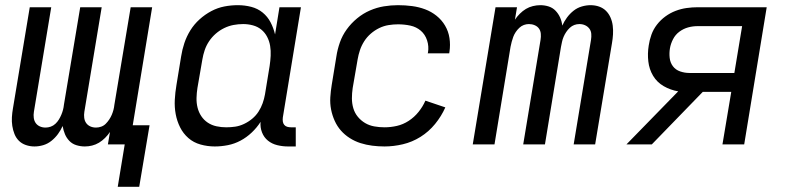

<svg xmlns="http://www.w3.org/2000/svg" viewBox="-20 -558 3040 742"><path d="M518 164H435L462 0H397L405 -48Q397 -36 386 -25Q375 -14 362.5 -6.5Q350 1 336 4.5Q322 8 308 8Q291 8 275 3Q259 -2 248 -13.5Q237 -25 231 -39.5Q225 -54 222 -71Q215 -55 204 -40Q193 -25 178.5 -13.5Q164 -2 147 3Q130 8 113 8Q96 8 80 2.5Q64 -3 53 -14Q42 -25 36 -40Q30 -55 27.5 -71.5Q25 -88 26 -105Q27 -122 30 -139L95 -530H178L111 -126Q109 -114 110.5 -102.5Q112 -91 118 -82.5Q124 -74 134 -69.5Q144 -65 156 -65Q166 -65 176 -68.5Q186 -72 194 -79.5Q202 -87 207.5 -96Q213 -105 217 -114.5Q221 -124 223.5 -133.5Q226 -143 227 -153L290 -530H373L306 -126Q304 -114 305.5 -102.5Q307 -91 313 -82.5Q319 -74 329 -69.5Q339 -65 351 -65Q361 -65 371 -68.5Q381 -72 388.5 -79.5Q396 -87 402 -96Q408 -105 412 -114.5Q416 -124 418.5 -133.5Q421 -143 422 -153L485 -530H568L493 -74H558Z M810 8Q810 8 810 8Q810 8 810 8Q782 8 755 0.5Q728 -7 708 -24.5Q688 -42 676 -66Q664 -90 659 -117Q654 -144 655.5 -172.5Q657 -201 662 -230L680 -340Q684 -366 692.5 -391.5Q701 -417 715.5 -440.5Q730 -464 751 -483Q772 -502 796.5 -515Q821 -528 847 -533Q873 -538 899 -538Q926 -538 951 -531.5Q976 -525 995 -509.5Q1014 -494 1025.5 -472Q1037 -450 1043 -425L1060 -530H1143L1073 -104Q1072 -96 1073 -88.5Q1074 -81 1078.5 -75.5Q1083 -70 1090 -68Q1097 -66 1105 -66H1123V8H1093Q1072 8 1051.5 3Q1031 -2 1015.5 -14.5Q1000 -27 992.5 -46.5Q985 -66 987 -87Q973 -65 953 -46Q933 -27 909.5 -14.5Q886 -2 860.5 3Q835 8 810 8ZM854 -66Q872 -66 889 -68.5Q906 -71 923 -79Q940 -87 954.5 -99Q969 -111 979 -126.5Q989 -142 995 -159Q1001 -176 1004 -193L1022 -303Q1025 -323 1026 -342.5Q1027 -362 1024 -380.5Q1021 -399 1012.5 -415.5Q1004 -432 990 -443.5Q976 -455 957.5 -460Q939 -465 920 -465Q901 -465 882.5 -461.5Q864 -458 846.5 -449.5Q829 -441 814 -428Q799 -415 788 -398.5Q777 -382 771 -364Q765 -346 762 -328L743 -218Q740 -199 739.5 -179.5Q739 -160 743.5 -142Q748 -124 758 -109Q768 -94 783 -84Q798 -74 816.5 -70Q835 -66 854 -66Z M1466 8Q1442 8 1418.5 5Q1395 2 1373 -5Q1351 -12 1331.5 -24.5Q1312 -37 1297.5 -53.5Q1283 -70 1273.5 -91Q1264 -112 1259.5 -135Q1255 -158 1256.5 -182Q1258 -206 1262 -230L1280 -340Q1284 -367 1293.5 -394Q1303 -421 1320 -444.5Q1337 -468 1360 -487Q1383 -506 1409.5 -517.5Q1436 -529 1463.5 -533.5Q1491 -538 1518 -538Q1546 -538 1572.5 -534.5Q1599 -531 1623 -522Q1647 -513 1667 -497Q1687 -481 1700 -459Q1713 -437 1717 -411Q1721 -385 1717 -358Q1717 -356 1716.5 -355Q1716 -354 1716 -352H1633Q1633 -353 1633.5 -354Q1634 -355 1634 -355Q1638 -379 1630.5 -402Q1623 -425 1606 -439.5Q1589 -454 1566 -459Q1543 -464 1518 -464Q1500 -464 1481.5 -461Q1463 -458 1445.5 -449.5Q1428 -441 1413 -428Q1398 -415 1387.5 -398.5Q1377 -382 1371 -364Q1365 -346 1362 -328L1343 -218Q1340 -198 1340 -178Q1340 -158 1345.5 -139.5Q1351 -121 1363 -106.5Q1375 -92 1391 -82.5Q1407 -73 1426.5 -69.5Q1446 -66 1466 -66Q1490 -66 1514 -71.5Q1538 -77 1559.5 -91Q1581 -105 1597.5 -125.5Q1614 -146 1624 -169L1701 -143Q1686 -109 1661.5 -79Q1637 -49 1605 -29Q1573 -9 1537 -0.5Q1501 8 1466 8Z M1807 0 1895 -530H1978L1970 -482Q1978 -494 1989 -505Q2000 -516 2012.5 -523.5Q2025 -531 2039.5 -534.5Q2054 -538 2068 -538Q2085 -538 2100.5 -533Q2116 -528 2127 -516.5Q2138 -505 2144.5 -490.5Q2151 -476 2153 -459Q2160 -475 2171 -490Q2182 -505 2196.5 -516.5Q2211 -528 2228.5 -533Q2246 -538 2262 -538Q2280 -538 2295.5 -532.5Q2311 -527 2322 -516Q2333 -505 2339.5 -490Q2346 -475 2348 -458.5Q2350 -442 2349 -425Q2348 -408 2345 -391L2280 0H2197L2264 -404Q2266 -416 2265 -427.5Q2264 -439 2257.5 -447.5Q2251 -456 2241 -460.5Q2231 -465 2219 -465Q2209 -465 2199.5 -461.5Q2190 -458 2182 -450.5Q2174 -443 2168 -434Q2162 -425 2158 -415.5Q2154 -406 2152 -396.5Q2150 -387 2148 -377L2086 0H2002L2069 -404Q2071 -416 2070 -427.5Q2069 -439 2063 -447.5Q2057 -456 2046.5 -460.5Q2036 -465 2024 -465Q2014 -465 2004.5 -461.5Q1995 -458 1987 -450.5Q1979 -443 1973 -434Q1967 -425 1963.5 -415.5Q1960 -406 1957.5 -396.5Q1955 -387 1953 -377L1891 0Z M2401 0 2601 -205Q2571 -210 2545 -225Q2519 -240 2504 -265Q2489 -290 2485.5 -320.5Q2482 -351 2487 -382Q2490 -403 2497.5 -424Q2505 -445 2519 -463Q2533 -481 2551.5 -494.5Q2570 -508 2591 -516Q2612 -524 2633.5 -527Q2655 -530 2676 -530H2943L2856 0H2772L2806 -203H2696L2499 0ZM2644 -276H2818L2848 -457H2676Q2657 -457 2639 -452Q2621 -447 2605.5 -435.5Q2590 -424 2581 -406.5Q2572 -389 2569 -371Q2566 -353 2568 -334.5Q2570 -316 2580.5 -302Q2591 -288 2608.5 -282Q2626 -276 2644 -276Z"/></svg>

Font: Iosevka Curly Extended
Style: Italic
Weight: 400
Width: 7
Italic angle: -9°
Monospace: yes
Designer: Belleve Invis
Foundry: Belleve Invis
Version: Version 11.1.0; ttfautohint (v1.8.3)